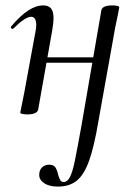

<svg xmlns="http://www.w3.org/2000/svg" viewBox="-20 -415 501 710"><path d="M125 232Q125 214 135.5 204Q146 194 161 194Q178 194 184.5 203.5Q191 213 195 231Q199 245 203 251.5Q207 258 216 258Q229 258 238.5 240Q248 222 256.5 181Q265 140 281 51L355 -378Q357 -386 367 -390.5Q377 -395 394 -395Q421 -395 421 -388L417 -366Q407 -319 406 -313L344 33Q328 128 309.5 179.5Q291 231 264 253Q237 275 194 275Q162 275 143.5 262.5Q125 250 125 232ZM55 1 59 -19Q68 -62 70 -74L111 -297Q114 -312 114 -322Q114 -353 95 -353Q84 -353 67 -341.5Q50 -330 29 -309Q28 -308 26 -308Q23 -308 21 -311.5Q19 -315 21 -317Q55 -357 84 -376Q113 -395 140 -395Q160 -395 169 -383.5Q178 -372 178 -347Q178 -332 173 -302L121 -9Q119 -1 109 3.5Q99 8 82 8Q55 8 55 1ZM124 -203H359L356 -183H120Z"/></svg>

Font: Cormorant Infant Medium
Style: Italic
Weight: 500
Italic angle: -10°
Designer: Christian Thalmann (Catharsis Fonts)
Foundry: Catharsis Fonts
Version: Version 4.000